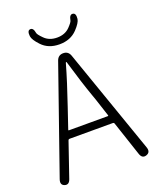

<svg xmlns="http://www.w3.org/2000/svg" viewBox="-167 -1025 921 1125"><g transform="rotate(-20 293.5 -462.5)"><path d="M38 0Q11 -9 23 -43L252 -699Q263 -729 294 -729Q325 -729 336 -699L565 -44Q577 -10 548 0Q519 10 508 -25L437 -238Q435 -245 427 -245H159Q151 -245 149 -238L76 -25Q65 9 38 0ZM169 -298Q167 -293 172 -293H414Q419 -293 417 -298L381 -408Q375 -425 369 -442Q337 -532 297 -668Q295 -675 293 -675Q291 -675 289 -668Q260 -565 212 -425ZM183 -829Q148 -866 145 -889Q141 -925 160 -927Q180 -930 186 -895Q187 -885 214 -858Q244 -827 293.5 -827Q343 -827 373 -858Q399 -885 400 -895Q406 -930 426 -927Q446 -925 442 -889Q439 -866 404 -829Q362 -785 293 -785Q224 -785 183 -829Z"/></g></svg>

Font: Resource Han Rounded CN Light
Style: Regular
Weight: 300
Designer: Cyano Hao (round all glyphs); Ryoko NISHIZUKA 西塚涼子 (kana, bopomofo & ideographs); Paul D. Hunt (Latin, Greek & Cyrillic)
Foundry: Cyano Hao
Version: 0.990